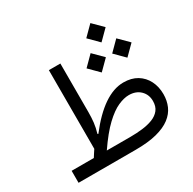

<svg xmlns="http://www.w3.org/2000/svg" viewBox="-165 -932 1109 1103"><g transform="rotate(-30 389.0 -380.5)"><path d="M504.2 -696.7 568.2 -632.5 632.5 -696.7 568.2 -760.8ZM589.3 -546.3 653.3 -482.2 717.6 -546.3 653.3 -610.5ZM419.1 -546.3 483.1 -482.2 547.4 -546.3 483.1 -610.5ZM284 -79.5Q342.3 -164.6 391 -210.6Q439.6 -256.6 479.7 -274.3Q519.7 -292.1 551.7 -292.1Q599.1 -292.1 627.6 -264.2Q656 -236.4 656 -193.6Q656 -157.6 638.1 -135Q620.2 -112.5 589.6 -100.5Q558.9 -88.6 521.2 -84.1Q483.5 -79.5 443.4 -79.5ZM197.9 -79.5H50.7V0H428.8Q512.5 0 569.8 -14.7Q627.1 -29.5 662 -56.2Q696.8 -82.9 712.4 -118.8Q728 -154.7 728 -197.2Q728 -246.9 708.2 -286.1Q688.4 -325.3 651.3 -348Q614.1 -370.6 561.4 -370.6Q431.4 -370.6 289.5 -186.1L285.1 -189.3Q295.5 -223.7 299.2 -255.5Q302.8 -287.2 302.8 -323.1V-645.7H226.6V-123.9Q219.5 -113 212.3 -102.1Q205.1 -91.1 197.9 -79.5Z"/></g></svg>

Font: Estedad VF
Style: Regular
Weight: 100
Designer: Amin Abedi
Version: Version 7.3